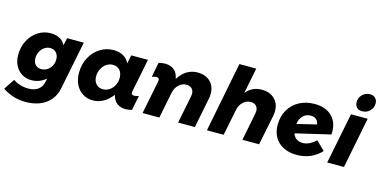

<svg xmlns="http://www.w3.org/2000/svg" viewBox="-111 -1279 3897 1969"><g transform="rotate(15 1837.0 -294.5)"><path d="M-22 126 53 12Q86 36 129 48.5Q172 61 215 61Q277 61 316.5 33Q356 5 367 -45L377 -88Q344 -60 304.5 -45Q265 -30 223 -30Q166 -30 121 -57.5Q76 -85 51 -134.5Q26 -184 26 -247Q26 -330 61.5 -399Q97 -468 158.5 -507.5Q220 -547 294 -547Q350 -547 389.5 -525Q429 -503 450 -461L467 -541H644L541 -28Q519 81 434.5 141Q350 201 221 201Q150 201 88.5 180.5Q27 160 -22 126ZM416 -301Q416 -345 391.5 -372Q367 -399 327 -399Q294 -399 266 -380Q238 -361 221.5 -328.5Q205 -296 205 -258Q205 -216 229 -191Q253 -166 293 -166Q326 -166 354.5 -184Q383 -202 399.5 -233Q416 -264 416 -301Z M676 -231Q676 -319 713.5 -391Q751 -463 816.5 -505Q882 -547 961 -547Q1021 -547 1064 -522.5Q1107 -498 1129 -451L1147 -541H1325L1256 -197Q1253 -185 1253 -176Q1253 -162 1260 -155.5Q1267 -149 1283 -149Q1305 -149 1331 -160L1300 -3Q1262 7 1235 7Q1127 7 1094 -93L1090 -107Q1049 -52 996.5 -22.5Q944 7 886 7Q825 7 777 -23Q729 -53 702.5 -107Q676 -161 676 -231ZM1093 -287Q1093 -338 1065.5 -368.5Q1038 -399 992 -399Q955 -399 923.5 -377.5Q892 -356 873.5 -320Q855 -284 855 -242Q855 -191 882.5 -160.5Q910 -130 955 -130Q992 -130 1024 -151Q1056 -172 1074.5 -208Q1093 -244 1093 -287Z M1482 -346Q1485 -358 1485 -367Q1485 -394 1456 -394Q1434 -394 1408 -383L1438 -540Q1475 -549 1503 -549Q1617 -549 1645 -449L1651 -425Q1688 -486 1739 -517Q1790 -548 1852 -548Q1937 -548 1987 -499.5Q2037 -451 2037 -372Q2037 -343 2032 -320L1968 0H1790L1849 -294Q1852 -308 1852 -320Q1852 -356 1831 -376.5Q1810 -397 1773 -397Q1727 -397 1692 -363Q1657 -329 1646 -275L1591 0H1413Z M2720 -370Q2720 -348 2715 -320L2650 0H2473L2531 -294Q2534 -308 2534 -320Q2534 -356 2513 -376.5Q2492 -397 2455 -397Q2410 -397 2374.5 -363Q2339 -329 2329 -275L2274 0H2096L2242 -742H2421L2367 -469Q2431 -548 2534 -548Q2619 -548 2669.5 -499Q2720 -450 2720 -370Z M3342 -315Q3342 -298 3341 -289L2971 -202Q2983 -167 3010 -147.5Q3037 -128 3076 -128Q3111 -128 3147 -145Q3183 -162 3216 -194L3308 -104Q3204 6 3049 6Q2968 6 2907.5 -24.5Q2847 -55 2814.5 -111Q2782 -167 2782 -241Q2782 -331 2821.5 -400.5Q2861 -470 2932.5 -508.5Q3004 -547 3096 -547Q3210 -547 3276 -485Q3342 -423 3342 -315ZM3172 -350Q3166 -385 3144.5 -403Q3123 -421 3089 -421Q3039 -421 3006 -389Q2973 -357 2965 -300Z M3696 -712Q3696 -665 3662.5 -632.5Q3629 -600 3581 -600Q3546 -600 3525 -621.5Q3504 -643 3504 -678Q3504 -725 3537.5 -757.5Q3571 -790 3618 -790Q3654 -790 3675 -768.5Q3696 -747 3696 -712ZM3658 -541 3551 0H3373L3481 -541Z"/></g></svg>

Font: TypoPRO Montserrat Alternates
Style: Bold Italic
Weight: 700
Italic angle: -11.3°
Designer: Julieta Ulanovsky
Foundry: Julieta Ulanovsky
Version: Version 6.001